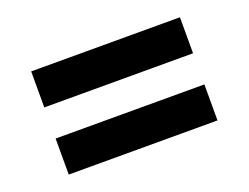

<svg xmlns="http://www.w3.org/2000/svg" viewBox="-61 -653 705 543"><g transform="rotate(-20 291.0 -381.5)"><path d="M66.9 -428.7H514.6V-537.1H66.9ZM66.9 -226.6H514.6V-335H66.9Z"/></g></svg>

Font: Krona One
Style: Regular
Weight: 400
Designer: Yvonne Schüttler
Foundry: Yvonne Schüttler
Version: Version 1.002